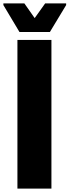

<svg xmlns="http://www.w3.org/2000/svg" viewBox="-43 -1024 411 1135"><path d="M60 91V-788H261V91ZM72 -835 -23 -994V-1004H101L162 -917L224 -1004H348V-994L252 -835Z"/></svg>

Font: Farlight84_Sys_V01
Style: Bold
Weight: 700
Designer: Monotype Design Team, Nadine Chahine and Nizar Qandah
Foundry: Monotype Imaging Inc.
Version: Version 2.004;October 31, 2024;FontCreator 14.0.0.2814 64-bi